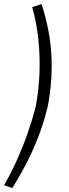

<svg xmlns="http://www.w3.org/2000/svg" viewBox="-52 -737 340 948"><path d="M9 191 -32 178Q6 111 35 45.5Q64 -20 86 -83.5Q108 -147 124 -209Q140 -294 143 -377Q146 -460 137.5 -541.5Q129 -623 107 -702L153 -717Q194 -593 201.5 -469.5Q209 -346 184 -212Q168 -146 144.5 -81Q121 -16 88 50.5Q55 117 9 191Z"/></svg>

Font: Nunito Sans 10pt Condensed Light
Style: Italic
Weight: 300
Width: 3
Italic angle: -9°
Designer: Vernon Adams
Foundry: Vernon Adams
Version: Version 3.101;gftools[0.9.27]